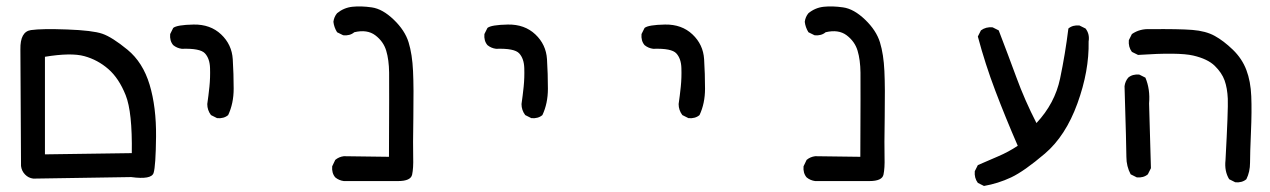

<svg xmlns="http://www.w3.org/2000/svg" viewBox="-20 -459 4040 611"><path d="M85.9 109.4Q70.3 107.4 59.6 96.2Q48.8 85 46.9 69.3L44.9 -301.8Q43.9 -358.4 78.6 -363.3Q113.3 -368.2 193.8 -365.2Q274.4 -362.3 305.7 -351.6Q336.9 -340.8 385.7 -300.8Q434.6 -260.7 456.1 -189.5Q477.5 -118.2 476.6 -24.4Q475.6 69.3 468.8 91.3Q461.9 113.3 397.5 104.5ZM399.4 28.3Q401.4 -102.5 379.9 -156.2Q358.4 -210 324.7 -239.3Q291 -268.6 248.5 -280.3Q206.1 -292 123 -278.3V32.2Z M670.9 -83 651.4 -92.8Q639.6 -108.4 639.6 -127.9Q643.6 -155.3 646.5 -183.6Q649.4 -211.9 648.4 -242.2Q647.5 -272.5 632.3 -289.1Q617.2 -305.7 558.6 -303.7Q543 -305.7 531.2 -315.4Q519.5 -329.1 521.5 -350.6L531.2 -370.1Q543 -379.9 596.2 -380.9Q649.4 -381.8 683.6 -349.6Q717.8 -317.4 720.7 -270.5Q723.6 -223.6 723.6 -176.8Q723.6 -129.9 706.1 -92.8Q692.4 -81.1 670.9 -83Z M1074.2 117.2Q1058.6 115.2 1046.9 105.5Q1035.2 91.8 1037.1 70.3L1046.9 49.8Q1058.6 40 1074.2 38.1L1217.8 40Q1218.8 -187.5 1218.3 -228Q1217.8 -268.6 1209 -297.9Q1200.2 -327.1 1174.3 -346.7Q1148.4 -366.2 1107.4 -356.4Q1093.8 -344.7 1072.3 -346.7L1052.7 -356.4Q1043 -372.1 1041 -389.6Q1043 -405.3 1052.7 -417Q1074.2 -434.6 1101.6 -437.5Q1128.9 -440.4 1163.1 -435.5Q1197.3 -430.7 1232.9 -396.5Q1268.6 -362.3 1280.3 -324.2Q1292 -286.1 1294.4 -232.9Q1296.9 -179.7 1295.4 -86.4Q1293.9 6.8 1294.9 41.5Q1295.9 76.2 1291.5 96.7Q1287.1 117.2 1246.6 117.2Q1206.1 117.2 1074.2 117.2Z M1670.9 -83 1651.4 -92.8Q1639.6 -108.4 1639.6 -127.9Q1643.6 -155.3 1646.5 -183.6Q1649.4 -211.9 1648.4 -242.2Q1647.5 -272.5 1632.3 -289.1Q1617.2 -305.7 1558.6 -303.7Q1543 -305.7 1531.2 -315.4Q1519.5 -329.1 1521.5 -350.6L1531.2 -370.1Q1543 -379.9 1596.2 -380.9Q1649.4 -381.8 1683.6 -349.6Q1717.8 -317.4 1720.7 -270.5Q1723.6 -223.6 1723.6 -176.8Q1723.6 -129.9 1706.1 -92.8Q1692.4 -81.1 1670.9 -83Z M2170.9 -83 2151.4 -92.8Q2139.6 -108.4 2139.6 -127.9Q2143.6 -155.3 2146.5 -183.6Q2149.4 -211.9 2148.4 -242.2Q2147.5 -272.5 2132.3 -289.1Q2117.2 -305.7 2058.6 -303.7Q2043 -305.7 2031.2 -315.4Q2019.5 -329.1 2021.5 -350.6L2031.2 -370.1Q2043 -379.9 2096.2 -380.9Q2149.4 -381.8 2183.6 -349.6Q2217.8 -317.4 2220.7 -270.5Q2223.6 -223.6 2223.6 -176.8Q2223.6 -129.9 2206.1 -92.8Q2192.4 -81.1 2170.9 -83Z M2574.2 117.2Q2558.6 115.2 2546.9 105.5Q2535.2 91.8 2537.1 70.3L2546.9 49.8Q2558.6 40 2574.2 38.1L2717.8 40Q2718.8 -187.5 2718.3 -228Q2717.8 -268.6 2709 -297.9Q2700.2 -327.1 2674.3 -346.7Q2648.4 -366.2 2607.4 -356.4Q2593.8 -344.7 2572.3 -346.7L2552.7 -356.4Q2543 -372.1 2541 -389.6Q2543 -405.3 2552.7 -417Q2574.2 -434.6 2601.6 -437.5Q2628.9 -440.4 2663.1 -435.5Q2697.3 -430.7 2732.9 -396.5Q2768.6 -362.3 2780.3 -324.2Q2792 -286.1 2794.4 -232.9Q2796.9 -179.7 2795.4 -86.4Q2793.9 6.8 2794.9 41.5Q2795.9 76.2 2791.5 96.7Q2787.1 117.2 2746.6 117.2Q2706.1 117.2 2574.2 117.2Z M3111.3 132.8 3091.8 123Q3080.1 107.4 3082 85.9L3091.8 66.4Q3123 52.7 3156.2 38.6Q3189.5 24.4 3218.8 4.9Q3179.7 -85 3147.5 -169.9Q3115.2 -254.9 3091.8 -342.8L3101.6 -362.3Q3117.2 -374 3138.7 -372.1L3158.2 -362.3Q3187.5 -286.1 3214.4 -212.9Q3241.2 -139.6 3278.3 -67.4Q3336.9 -129.9 3353.5 -209Q3370.1 -288.1 3379.9 -368.2Q3393.6 -379.9 3415 -377.9L3434.6 -368.2Q3448.2 -350.6 3444.3 -327.1Q3446.3 -233.4 3408.7 -129.9Q3371.1 -26.4 3305.2 29.8Q3239.3 85.9 3197.8 105.5Q3156.2 125 3111.3 132.8Z M3911.1 121.1 3891.6 111.3Q3876 85.9 3879.9 50.8Q3888.7 -111.3 3887.2 -145Q3885.7 -178.7 3877 -203.1Q3868.2 -227.5 3845.7 -249.5Q3823.2 -271.5 3777.3 -282.2Q3731.4 -293 3601.6 -284.2L3582 -293.9Q3570.3 -309.6 3572.3 -331.1L3582 -350.6Q3607.4 -368.2 3640.6 -366.2Q3731.4 -367.2 3774.4 -363.8Q3817.4 -360.4 3845.7 -344.7Q3874 -329.1 3903.3 -300.8Q3932.6 -272.5 3946.3 -236.3Q3960 -200.2 3961.9 -152.8Q3963.9 -105.5 3960.9 -38.1Q3958 29.3 3958 58.6Q3958 87.9 3946.3 111.3Q3932.6 123 3911.1 121.1ZM3597.7 105.5 3578.1 95.7Q3564.5 70.3 3564.5 40.5Q3564.5 10.7 3558.6 -184.6Q3560.5 -200.2 3570.3 -211.9Q3584 -223.6 3605.5 -221.7L3625 -211.9Q3640.6 -174.8 3636.7 -129.9L3642.6 76.2L3632.8 95.7Q3619.1 107.4 3597.7 105.5Z"/></svg>

Font: NaikaiFont
Style: Regular-Lite
Weight: 400
Version: Version 1.67